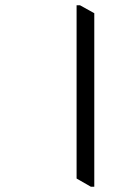

<svg xmlns="http://www.w3.org/2000/svg" viewBox="-20 -679 531 727"><path d="M337 -629V28H324L270 -3V-659H283Z"/></svg>

Font: Martel Light
Style: Regular
Weight: 300
Designer: Dan Reynolds
Foundry: Dan Reynolds
Version: Version 1.001; ttfautohint (v1.1) -l 5 -r 5 -G 72 -x 0 -D la